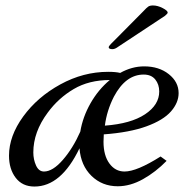

<svg xmlns="http://www.w3.org/2000/svg" viewBox="-20 -673 683 703"><path d="M13 -103Q13 -175 65 -246.5Q117 -318 201 -364Q285 -410 376 -410Q404 -410 420 -406Q463 -430 508 -430Q562 -430 598 -401.5Q634 -373 634 -332Q634 -297 606 -265Q578 -233 516.5 -210.5Q455 -188 360 -181L359 -154Q359 -104 380.5 -74.5Q402 -45 436 -45Q481 -45 568 -100L590 -84Q550 -43 503.5 -17Q457 9 411 9Q354 9 315 -29Q276 -67 271 -130Q204 10 106 10Q62 10 37.5 -22Q13 -54 13 -103ZM274 -191Q283 -245 311.5 -295Q340 -345 382 -380Q306 -380 250 -347Q194 -314 155 -261Q102 -190 102 -115Q102 -89 112 -67Q122 -45 141 -45Q173 -45 210 -87.5Q247 -130 274 -191ZM563 -338Q563 -364 548.5 -382Q534 -400 506 -400Q440 -400 397 -319Q371 -268 364 -213Q459 -220 511 -254.5Q563 -289 563 -338ZM378 -500Q378 -504 387 -513Q396 -522 398 -524L505 -632Q517 -645 523 -649Q529 -653 540 -653Q557 -653 575.5 -643.5Q594 -634 594 -627Q594 -623 584 -615L413 -502Q401 -493 392 -493Q378 -493 378 -500Z"/></svg>

Font: Unna
Style: Italic
Weight: 400
Italic angle: -8.05°
Designer: Jorge de Buen Unna
Foundry: Omnibus-Type
Version: Version 2.008